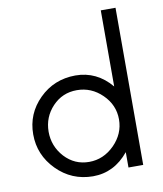

<svg xmlns="http://www.w3.org/2000/svg" viewBox="-82 -781 730 859"><g transform="rotate(-10 283.0 -351.5)"><path d="M380.4 -104.5Q429.7 -154.3 429.7 -219.7Q429.7 -285.2 380.9 -333Q332 -380.9 266.1 -380.9Q200.2 -380.9 155.3 -333.5Q110.4 -286.1 109.9 -219.7Q109.9 -153.3 154.8 -104Q200.2 -55.2 265.6 -55.2Q331.1 -55.2 380.4 -104.5ZM434.1 0V-69.8Q368.2 11.2 271.5 11.2Q174.8 10.7 107.4 -57.6Q40 -126 40 -219.7Q40 -313.5 106.9 -379.9Q173.8 -446.3 271 -446.8Q368.2 -446.8 434.1 -368.2V-713.9H501V0Z"/></g></svg>

Font: Arcon-Regular
Style: Regular
Weight: 400
Designer: M. Zarth
Foundry: martin zarth - visuelle & digitale kommunikation
Version: Version 1.131;PS 001.131;hotconv 1.0.70;makeotf.lib2.5.58329